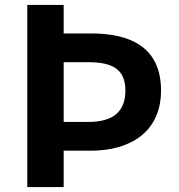

<svg xmlns="http://www.w3.org/2000/svg" viewBox="-20 -761 730 781"><path d="M91 0H239V-148H350C508 -148 635 -223 635 -393C635 -568 512 -625 350 -625H239V-741H91ZM239 -265V-508H339C439 -508 490 -478 490 -393C490 -308 442 -265 339 -265Z"/></svg>

Font: Source Han Sans CN
Style: Bold
Weight: 700
Designer: Ryoko NISHIZUKA 西塚涼子 (kana, bopomofo & ideographs); Paul D. Hunt (Latin, Greek & Cyrillic); Sandoll Communications 산돌커뮤니
Foundry: Adobe
Version: Version 2.001;hotconv 1.0.107;makeotfexe 2.5.65593